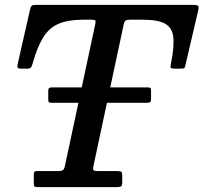

<svg xmlns="http://www.w3.org/2000/svg" viewBox="-20 -770 837 790"><path d="M196 -410.5Q186 -410.5 182.2 -407.8Q178.5 -405 178.5 -396.5V-362Q178.5 -352.5 180.8 -349.8Q183 -347 194.5 -347H584Q596 -347 598.8 -350.8Q601.5 -354.5 601.5 -363.5V-396.5Q601.5 -405.5 598.8 -408Q596 -410.5 585.5 -410.5ZM119 -19Q119 -7.5 121.2 -3.8Q123.5 0 134.5 0H458.5Q473 0 478 -3.2Q483 -6.5 483 -22.5V-45Q483 -58 480 -62Q477 -66 465 -66H385.5Q366.5 -66 364 -70.8Q361.5 -75.5 365 -89.5L489 -669.5Q491.5 -681 496.2 -685Q501 -689 514.5 -689H566Q629 -689 658.8 -672.8Q688.5 -656.5 693 -617.5Q697.5 -578.5 683.5 -509Q680.5 -495.5 682.5 -491.5Q684.5 -487.5 702 -487.5H722Q736.5 -487.5 739 -490.5Q741.5 -493.5 743.5 -504.5L795 -724.5Q799 -741.5 795.5 -745.8Q792 -750 771 -750H131Q115 -750 110.5 -746.2Q106 -742.5 103.5 -730L53.5 -510Q51 -500 52 -493.8Q53 -487.5 67.5 -487.5H91Q104 -487.5 107.8 -493Q111.5 -498.5 114 -508Q133.5 -577 157.8 -616.2Q182 -655.5 221.2 -672.2Q260.5 -689 323.5 -689H355.5Q370 -689 372.2 -685.2Q374.5 -681.5 372 -671L247.5 -89Q244.5 -74.5 239.2 -70.2Q234 -66 216 -66H132Q123.5 -66 121.2 -62.8Q119 -59.5 119 -51Z"/></svg>

Font: Besley Medium
Style: Italic
Weight: 500
Italic angle: -13°
Designer: Owen Earl
Foundry: indestructible type*
Version: Version 2.001